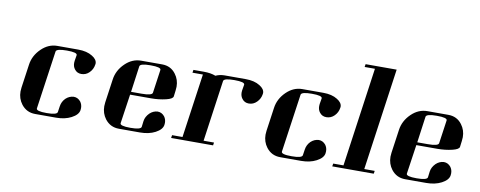

<svg xmlns="http://www.w3.org/2000/svg" viewBox="-60 -970 3117 1248"><g transform="rotate(10 1498.0 -346.0)"><path d="M89.8 -127.9Q89.8 -136.2 91.8 -153.8L113.8 -308.1Q122.1 -369.6 169.9 -416Q216.3 -460.9 273.9 -460.9H412.1Q469.7 -460.9 505.9 -438Q539.1 -418 539.1 -391.1Q539.1 -390.1 538.6 -387.5Q538.1 -384.8 538.1 -383.8Q533.7 -352.5 511.2 -330.1Q489.3 -308.1 459 -308.1Q430.2 -308.1 414.1 -330.1Q400.9 -346.7 400.9 -371.1Q400.9 -379.9 401.9 -384.8L408.2 -422.9Q411.1 -441.9 340.8 -441.9Q272 -441.9 269 -422.9L213.9 -38.1Q210.9 -19 280.8 -19Q349.1 -19 352.1 -38.1L357.9 -77.1Q362.3 -108.4 384.8 -130.9Q407.7 -152.3 437 -153.8Q464.4 -153.8 482.9 -130.9Q496.1 -112.8 496.1 -89.8Q496.1 -80.1 495.1 -76.2Q490.7 -44.9 446.8 -22Q404.8 0 347.2 0H209Q151.9 0 117.2 -44.9Q89.8 -81.1 89.8 -127.9Z M642.6 -127.9Q642.6 -136.2 644.5 -153.8L666.5 -308.1Q674.8 -369.6 722.7 -416Q769 -460.9 827.6 -460.9H965.8Q1023.4 -460.9 1056.6 -416Q1083.5 -380.4 1083.5 -334Q1083.5 -325.7 1081.5 -308.1L1076.7 -269Q1073.7 -252.4 1031.7 -242.2Q985.8 -231 932.6 -231H794.9L766.6 -38.1Q763.7 -19 833.5 -19Q902.8 -19 905.8 -38.1L910.6 -77.1Q914.6 -106.4 939 -130.9Q961.9 -152.3 990.7 -153.8Q1018.1 -153.8 1036.6 -130.9Q1049.8 -112.8 1049.8 -89.8Q1049.8 -80.1 1048.8 -76.2Q1044.4 -44.9 1001 -22Q959 0 899.9 0H761.7Q704.6 0 669.9 -44.9Q642.6 -81.1 642.6 -127.9ZM797.9 -250H866.7Q936 -250 939 -269L960.9 -422.9Q963.9 -441.9 893.6 -441.9Q824.7 -441.9 821.8 -422.9Z M1106.4 0 1109.4 -19H1178.2L1238.3 -441.9H1169.4L1172.4 -460.9H1241.2Q1287.6 -460.9 1319.3 -448.2Q1346.7 -460.9 1379.4 -460.9H1517.6Q1575.2 -460.9 1611.3 -438Q1644.5 -418 1644.5 -391.1Q1644.5 -390.1 1644 -387.5Q1643.6 -384.8 1643.6 -383.8Q1639.2 -353 1616.2 -330.1Q1594.2 -308.1 1564.5 -308.1Q1535.6 -308.1 1519.5 -330.1Q1506.3 -346.7 1506.3 -371.1Q1506.3 -379.9 1507.3 -384.8L1513.7 -422.9Q1516.6 -441.9 1446.3 -441.9Q1377.4 -441.9 1374.5 -422.9L1317.4 -19H1386.2L1383.3 0Z M1707 -127.9Q1707 -136.2 1709 -153.8L1731 -308.1Q1739.3 -369.6 1787.1 -416Q1833.5 -460.9 1891.1 -460.9H2029.3Q2086.9 -460.9 2123 -438Q2156.2 -418 2156.2 -391.1Q2156.2 -390.1 2155.8 -387.5Q2155.3 -384.8 2155.3 -383.8Q2150.9 -352.5 2128.4 -330.1Q2106.4 -308.1 2076.2 -308.1Q2047.4 -308.1 2031.2 -330.1Q2018.1 -346.7 2018.1 -371.1Q2018.1 -379.9 2019 -384.8L2025.4 -422.9Q2028.3 -441.9 1958 -441.9Q1889.2 -441.9 1886.2 -422.9L1831.1 -38.1Q1828.1 -19 1897.9 -19Q1966.3 -19 1969.2 -38.1L1975.1 -77.1Q1979.5 -108.4 2002 -130.9Q2024.9 -152.3 2054.2 -153.8Q2081.5 -153.8 2100.1 -130.9Q2113.3 -112.8 2113.3 -89.8Q2113.3 -80.1 2112.3 -76.2Q2107.9 -44.9 2064 -22Q2022 0 1964.4 0H1826.2Q1769 0 1734.4 -44.9Q1707 -81.1 1707 -127.9Z M2169.9 0 2172.9 -19H2240.7L2333 -672.9H2265.1L2268.1 -691.9H2473.1L2377.9 -19H2446.8L2443.8 0Z M2531.7 -127.9Q2531.7 -136.2 2533.7 -153.8L2555.7 -308.1Q2564 -369.6 2611.8 -416Q2658.2 -460.9 2716.8 -460.9H2855Q2912.6 -460.9 2945.8 -416Q2972.7 -380.4 2972.7 -334Q2972.7 -325.7 2970.7 -308.1L2965.8 -269Q2962.9 -252.4 2920.9 -242.2Q2875 -231 2821.8 -231H2684.1L2655.8 -38.1Q2652.8 -19 2722.7 -19Q2792 -19 2794.9 -38.1L2799.8 -77.1Q2803.7 -106.4 2828.1 -130.9Q2851.1 -152.3 2879.9 -153.8Q2907.2 -153.8 2925.8 -130.9Q2939 -112.8 2939 -89.8Q2939 -80.1 2938 -76.2Q2933.6 -44.9 2890.1 -22Q2848.1 0 2789.1 0H2650.9Q2593.8 0 2559.1 -44.9Q2531.7 -81.1 2531.7 -127.9ZM2687 -250H2755.9Q2825.2 -250 2828.1 -269L2850.1 -422.9Q2853 -441.9 2782.7 -441.9Q2713.9 -441.9 2710.9 -422.9Z"/></g></svg>

Font: Hjet
Style: Italic
Weight: 400
Designer: T. Christopher White
Version: Version 1.2